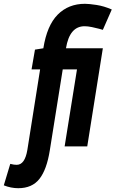

<svg xmlns="http://www.w3.org/2000/svg" viewBox="-141 -770 608 1010"><path d="M-45 220Q-83 220 -121 205L-87 92Q-76 95 -68 96Q-60 97 -53 97Q-10 97 3 18L70 -405H25L43 -509L87 -516Q106 -636 162.5 -693Q219 -750 306 -750Q327 -750 366.5 -744Q406 -738 447 -720L400 -613Q398 -614 381 -618.5Q364 -623 342.5 -627.5Q321 -632 304 -632Q225 -632 206 -516H400L318 0H199L264 -405H189L121 21Q105 122 66.5 171Q28 220 -45 220Z"/></svg>

Font: Georama ExtraCondensed
Style: Bold Italic
Weight: 700
Width: 2
Italic angle: -9°
Designer: Jean-Baptiste Levee
Foundry: Production Type
Version: Version 1.000